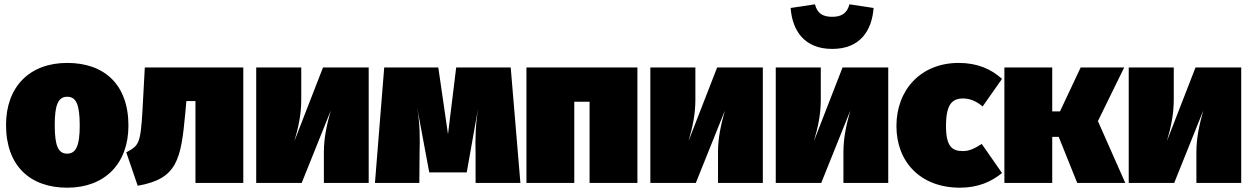

<svg xmlns="http://www.w3.org/2000/svg" viewBox="-20 -849 5810 891"><path d="M292 -557C117 -557 8 -446 8 -269C8 -79 120 22 292 22C467 22 576 -90 576 -266C576 -457 464 -557 292 -557ZM292 -400C333 -400 350 -365 350 -266C350 -174 333 -136 292 -136C251 -136 234 -170 234 -269C234 -362 250 -400 292 -400Z M652 -536 641 -333C632 -179 623 -173 566 -142L619 13C803 -19 820 -108 840 -326L845 -380H887V0H1109V-536Z M1691 -536H1479L1346 -194C1365 -259 1378 -317 1378 -388V-536H1169V0H1380L1515 -336C1497 -271 1483 -212 1483 -142V0H1691Z M2350 -536H2097L2059 -226L2014 -536H1763L1720 0H1926L1927 -132C1929 -213 1929 -273 1916 -349L1972 -49H2146L2199 -348C2187 -273 2185 -210 2187 -132V0H2395Z M2716 0H2938V-536H2423V0H2645V-377H2716Z M3520 -536H3308L3175 -194C3194 -259 3207 -317 3207 -388V-536H2998V0H3209L3344 -336C3326 -271 3312 -212 3312 -142V0H3520Z M3842 -622C3971 -622 4026 -706 4034 -812L3922 -829C3911 -788 3886 -771 3842 -771C3797 -771 3772 -788 3762 -829L3649 -812C3657 -706 3713 -622 3842 -622ZM4102 -536H3890L3757 -194C3776 -259 3789 -317 3789 -388V-536H3580V0H3791L3926 -336C3908 -271 3894 -212 3894 -142V0H4102Z M4429 -557C4254 -557 4140 -433 4140 -264C4140 -98 4251 22 4435 22C4519 22 4581 -6 4630 -46L4536 -181C4499 -158 4478 -148 4448 -148C4404 -148 4370 -163 4370 -263C4370 -365 4398 -392 4450 -392C4479 -392 4509 -381 4540 -355L4630 -483C4579 -529 4515 -557 4429 -557Z M5197 -536H4995L4899 -332H4863V-536H4641V0H4863V-214H4893L4979 0H5202L5075 -287Z M5740 -536H5528L5395 -194C5414 -259 5427 -317 5427 -388V-536H5218V0H5429L5564 -336C5546 -271 5532 -212 5532 -142V0H5740Z"/></svg>

Font: Fira Sans Ultra
Style: Regular
Weight: 950
Designer: Carrois Corporate & Edenspiekermann AG
Foundry: Carrois Corporate GbR & Edenspiekermann AG
Version: Version 4.203;PS 004.203;hotconv 1.0.88;makeotf.lib2.5.64775